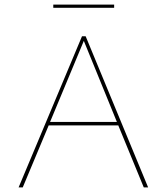

<svg xmlns="http://www.w3.org/2000/svg" viewBox="-20 -816 726 836"><path d="M477 -796V-782H212V-796ZM606 0 495 -270H192L79 0H61L337 -658H353L625 0ZM198 -285H489L345 -638Z"/></svg>

Font: EauTestSC Thin
Style: Regular
Weight: 250
Designer: Christian Thalmann (Catharsis Fonts)
Version: Version 0.001;PS 000.001;hotconv 1.0.88;makeotf.lib2.5.64775